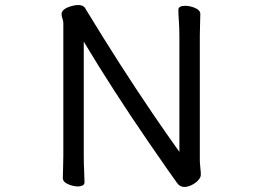

<svg xmlns="http://www.w3.org/2000/svg" viewBox="-20 -728 1040 761"><path d="M691 -126V-585Q691 -615 689 -643.5Q687 -672 687 -689Q687 -705 714 -705Q732 -705 752 -697Q774 -688 774 -672Q774 -660 773 -635Q772 -610 772 -584V-91Q772 -83 774 -64.5Q776 -46 776 -35.5Q776 -25 765.5 -13.5Q755 -2 739.5 5.5Q724 13 711 13Q692 13 681 -4Q671 -18 645.5 -54Q620 -90 572 -160Q427 -371 312 -563V-111Q312 -80 313.5 -51Q315 -22 315 -5Q315 4 305 8Q298 11 289 11Q272 11 252 3Q229 -6 229 -23Q229 -34 230 -59.5Q231 -85 231 -110V-636Q231 -644 227.5 -654.5Q224 -665 224 -671.5Q224 -678 226 -681Q232 -693 253 -700.5Q274 -708 290 -708Q297 -708 300 -707Q312 -705 318 -695Q322 -687 327 -680Q456 -468 583 -281Q640 -197 691 -126Z"/></svg>

Font: Moon Stars Kai
Style: Bold
Weight: 700
Designer: GuiWonder
Version: Version 1.101